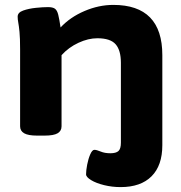

<svg xmlns="http://www.w3.org/2000/svg" viewBox="-20 -551 737 783"><path d="M472 212Q437 212 404.5 204Q372 196 351.5 183.5Q331 171 331 160Q331 144 335.5 120.5Q340 97 348 78.5Q356 60 365 60Q374 60 390.5 67Q407 74 430 74Q453 74 463 65Q473 56 473 31V-295Q473 -346 451.5 -370.5Q430 -395 377 -395Q340 -395 300 -376.5Q260 -358 231 -326V-36Q231 -17 215 -7.5Q199 2 162 2H131Q95 2 78.5 -7.5Q62 -17 62 -36V-349Q62 -396 59.5 -421Q57 -446 54.5 -459Q52 -472 52 -483Q52 -500 74.5 -508Q97 -516 126 -519Q155 -522 176 -522Q195 -522 204 -515.5Q213 -509 217.5 -491Q222 -473 227 -439Q266 -481 324.5 -506Q383 -531 442 -531Q642 -531 642 -326V41Q642 124 598 168Q554 212 472 212Z"/></svg>

Font: Asap Expanded ExtraBold
Style: Regular
Weight: 800
Width: 7
Designer: Pablo Cosgaya
Foundry: Omnibus-Type
Version: Version 3.001; ttfautohint (v1.8.4.7-5d5b)